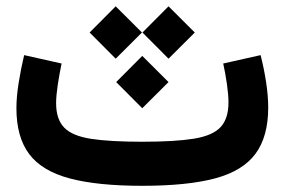

<svg xmlns="http://www.w3.org/2000/svg" viewBox="-20 -600 919 620"><path d="M355.2 -335 439.4 -250.5 524.2 -335 439.4 -419.5ZM440 -495 524.2 -410.5 609 -495 524.2 -579.6ZM269.4 -495 353.6 -410.5 438.4 -495 353.6 -579.6ZM821.5 -422 700.8 -394.9Q708 -362.4 712.9 -327.8Q717.8 -293.2 717.8 -269Q717.8 -216.8 692.1 -189.3Q666.5 -161.9 605.7 -152.1Q544.9 -142.3 439.4 -142.3Q334.8 -142.3 274 -151.7Q213.2 -161.1 187.2 -188.1Q161.2 -215 161.2 -267.1Q161.2 -290.6 166.5 -326.1Q171.9 -361.5 178.9 -394.9L58 -422Q47.2 -376.8 40.1 -331.6Q33 -286.4 33 -250.4Q33 -157.5 74.2 -102.6Q115.3 -47.8 204.9 -23.9Q294.5 0 439.4 0Q585.2 0 674.6 -24Q763.9 -47.9 805 -103.4Q846.1 -158.9 846.1 -253Q846.1 -289.6 839.4 -333.9Q832.7 -378.2 821.5 -422Z"/></svg>

Font: Estedad-FD VF
Style: Regular
Weight: 100
Designer: Amin Abedi
Version: Version 7.3